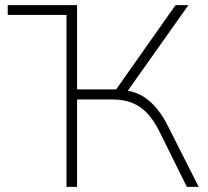

<svg xmlns="http://www.w3.org/2000/svg" viewBox="-20 -725 808 745"><path d="M10 -667V-705H279V-667ZM238 0V-705H279V-378H443L420 -363L661 -705H711L466 -359L453 -376Q512 -372 555 -337Q598 -302 630 -239L751 0H705L601 -210Q567 -280 523.5 -309.5Q480 -339 418 -339H279V0Z"/></svg>

Font: Mulish ExtraLight
Style: Regular
Weight: 200
Designer: Vernon Adams
Foundry: Vernon Adams
Version: Version 3.603